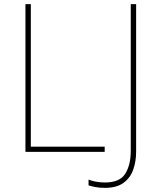

<svg xmlns="http://www.w3.org/2000/svg" viewBox="-20 -734 778 928"><path d="M103 0V-714H129V-25H486V0ZM487 174Q459 174 440 170Q421 166 408 162V134Q422 140 443 144Q464 148 487 148Q559 148 585.5 105.5Q612 63 612 -5V-714H638V-2Q638 47 623.5 87Q609 127 576 150.5Q543 174 487 174Z"/></svg>

Font: Noto Sans Thin
Style: Regular
Weight: 100
Designer: Monotype Design Team
Foundry: Monotype Imaging Inc.
Version: Version 2.007